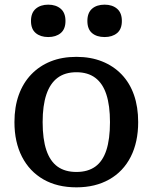

<svg xmlns="http://www.w3.org/2000/svg" viewBox="-20 -792 656 824"><path d="M573 -268Q573 -182 541 -119Q509 -56 449 -22Q389 12 308 12Q226 12 166.5 -22Q107 -56 74.5 -119Q42 -182 42 -268Q42 -333 60.5 -384.5Q79 -436 114 -472.5Q149 -509 197.5 -528.5Q246 -548 308 -548Q369 -548 418 -528.5Q467 -509 502 -472.5Q537 -436 555 -384.5Q573 -333 573 -268ZM163 -268Q163 -195 179 -147.5Q195 -100 227 -77Q259 -54 308 -54Q357 -54 389 -77Q421 -100 436.5 -147.5Q452 -195 452 -268Q452 -339 436.5 -386.5Q421 -434 389 -458Q357 -482 308 -482Q259 -482 227 -458Q195 -434 179 -386.5Q163 -339 163 -268ZM261 -702Q261 -667 240.5 -650Q220 -633 187 -633Q154 -633 133.5 -650Q113 -667 113 -702Q113 -737 133.5 -754.5Q154 -772 187 -772Q220 -772 240.5 -754.5Q261 -737 261 -702ZM503 -702Q503 -667 482.5 -650Q462 -633 429 -633Q395 -633 375 -650Q355 -667 355 -702Q355 -737 375 -754.5Q395 -772 429 -772Q462 -772 482.5 -754.5Q503 -737 503 -702Z"/></svg>

Font: Roboto Serif SemiCondensed Medium
Style: Regular
Weight: 500
Width: 4
Designer: Greg Gazdowicz
Foundry: Commercial Type
Version: Version 1.007